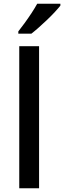

<svg xmlns="http://www.w3.org/2000/svg" viewBox="-20 -1007 343 1027"><path d="M189 0H83V-760H189ZM303 -977Q292 -963 273.5 -943Q255 -923 232.5 -901.5Q210 -880 188 -860.5Q166 -841 148 -827H78V-839Q93 -858 112 -884Q131 -910 149 -937.5Q167 -965 179 -987H303Z"/></svg>

Font: Noto Sans Cham Medium
Style: Regular
Weight: 500
Version: Version 2.002